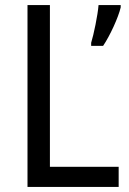

<svg xmlns="http://www.w3.org/2000/svg" viewBox="-20 -734 508 754"><path d="M88 0H446V-79H176V-714H88ZM454 -705V-714H367C364 -675 348 -598 338 -566V-554H385C412 -594 445 -666 454 -705Z"/></svg>

Font: Noto Sans Lao Looped SemiCondensed
Style: Regular
Weight: 400
Width: 4
Designer: Mark Frömberg, Ben Mitchell
Foundry: The Fontpad Ltd
Version: Version 1.002